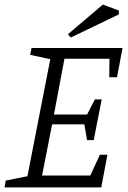

<svg xmlns="http://www.w3.org/2000/svg" viewBox="-26 -820 561 840"><path d="M-6 0 -1 -30 94 -49 194 -561 106 -580 112 -610H510L486 -482H452L453 -563H256L210 -319H355L389 -385H419L384 -207H355L343 -276H202L158 -52H369L411 -143H444L417 0ZM284 -656 271 -670 424 -800 494 -774V-757Z"/></svg>

Font: Manuale Light
Style: Italic
Weight: 300
Italic angle: -11°
Version: Version 1.002